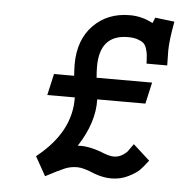

<svg xmlns="http://www.w3.org/2000/svg" viewBox="-48 -667 689 733"><g transform="rotate(5 296.0 -300.5)"><path d="M151.4 -372.1H228.5Q228.5 -374 227.5 -390.1Q226.6 -406.2 226.6 -415Q226.6 -509.8 280.8 -565.4Q335 -621.1 420.9 -621.1Q467.8 -621.1 508.8 -598.6Q511.7 -605.5 514.2 -611.3Q516.6 -617.2 517.6 -620.1L591.8 -611.3Q578.1 -537.1 578.1 -499Q578.1 -488.3 578.6 -470.7Q579.1 -453.1 579.1 -442.4H500Q499 -463.9 498 -474.1Q497.1 -484.4 492.7 -499Q488.3 -513.7 480 -520.5Q471.7 -527.3 457 -532.2Q442.4 -537.1 420.9 -537.1Q312.5 -537.1 312.5 -415Q312.5 -397.5 314.5 -372.1H527.3L508.8 -290H324.2Q327.1 -202.1 265.6 -107.4Q307.6 -110.4 360.4 -89.8Q388.7 -78.1 405.3 -78.1Q422.9 -78.1 437 -86.4Q451.2 -94.7 458.5 -104Q465.8 -113.3 478.5 -131.8L542 -74.2Q523.4 -49.8 511.2 -37.1Q499 -24.4 469.2 -9.3Q439.5 5.9 403.3 5.9Q372.1 5.9 337.9 -6.8Q294.9 -25.4 271.5 -25.4Q246.1 -25.4 224.6 -16.6Q203.1 -7.8 151.4 19.5L110.4 -53.7Q241.2 -157.2 238.3 -290H132.8Z"/></g></svg>

Font: Thabit-Bold-Oblique
Style: Bold Oblique
Weight: 700
Designer: Regenerated by Nadim Shaikli
Foundry: MAK Alagha
Version: 0.01